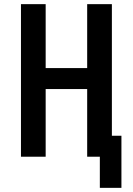

<svg xmlns="http://www.w3.org/2000/svg" viewBox="-20 -755 640 925"><path d="M461 150V0H400V-326H200V0H81V-735H200V-427H400V-735H519V-101H565V150Z"/></svg>

Font: Iosevka Extended
Style: Bold
Weight: 700
Width: 7
Monospace: yes
Designer: Belleve Invis
Foundry: Belleve Invis
Version: Version 32.5.0; ttfautohint (v1.8.4)